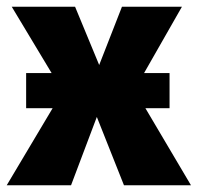

<svg xmlns="http://www.w3.org/2000/svg" viewBox="-35 -553 590 573"><path d="M535 0H335L254 -204L177 0H-15L122 -230H43V-335H119L0 -533H189L261 -359L329 -533H508L395 -335H471V-230H399Z"/></svg>

Font: Trujillo ExtraBold
Style: Regular
Weight: 800
Designer: Fira Sans original fonts by bBox Type GmbH, Carrois Corporate GbR, & Edenspiekermann AG / Changes by Cristiano Sobral
Foundry: Fira Sans original fonts by bBox Type GmbH, Carrois Corporate GbR, & Edenspiekermann AG / Changes by Cristiano Sobral
Version: Version 4.301;July 28, 2020;FontCreator 13.0.0.2655 64-bit